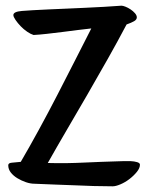

<svg xmlns="http://www.w3.org/2000/svg" viewBox="-20 -628 519 675"><path d="M98 -505Q88 -508 75.5 -516.5Q63 -525 52.5 -536Q42 -547 34.5 -558Q27 -569 27 -575Q27 -587 57 -589.5Q87 -592 153 -595Q178 -596 210.5 -597.5Q243 -599 277.5 -600.5Q312 -602 346 -604Q380 -606 407 -608Q412 -608 421 -604.5Q430 -601 439 -595Q448 -589 454.5 -581.5Q461 -574 461 -567Q461 -559 451.5 -553.5Q442 -548 425 -542Q395 -485 359.5 -422Q324 -359 287.5 -296Q251 -233 215 -171.5Q179 -110 148 -55Q183 -54 215 -54.5Q247 -55 277 -56.5Q307 -58 336.5 -59Q366 -60 397 -61Q401 -61 413.5 -61.5Q426 -62 439 -61.5Q452 -61 462 -58Q472 -55 472 -49Q472 -37 461 -23.5Q450 -10 435 1.5Q420 13 403.5 20Q387 27 376 27Q341 27 309 26Q277 25 244 23.5Q211 22 176.5 21Q142 20 102 18Q87 18 71 12.5Q55 7 41 -1.5Q27 -10 18 -21.5Q9 -33 9 -47Q9 -55 21.5 -56Q34 -57 53 -59Q84 -112 117 -172.5Q150 -233 182 -295Q214 -357 244.5 -417Q275 -477 301 -528Q281 -526 254 -522.5Q227 -519 199 -515.5Q171 -512 144.5 -509Q118 -506 98 -505Z"/></svg>

Font: BM YEONSUNG
Style: Regular
Weight: 400
Designer: Bongjin Kim; Myungsoo Han; Jaehyun Keum; Jihee Min; Dokyung Lee; Chorong Kim; Jooyeon Kang; Sang-a Kim;
Foundry: Sandoll Communications Inc.
Version: Version 1.000;PS 1;hotconv 16.6.51;makeotf.lib2.5.65220